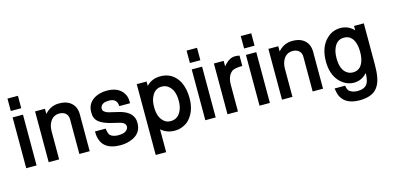

<svg xmlns="http://www.w3.org/2000/svg" viewBox="-80 -1204 3883 1899"><g transform="rotate(-15 1861.5 -254.0)"><path d="M158 -520V0H52V-520ZM158 -713V-586H51V-713Z M282 -520H383V-467Q429 -519 488 -531Q504 -535 532 -535Q637 -535 681 -463Q691 -447 696 -427Q701 -407 702 -386V0H596V-355Q596 -382 584 -401Q572 -420 550 -430Q531 -438 508 -438Q439 -438 407 -373Q389 -337 389 -286V0H282Z M1100 -355Q1097 -434 1016 -434Q946 -434 930 -396Q925 -386 925 -374Q925 -342 978 -324L976 -325Q984 -323 991 -321Q998 -319 1005 -318L1080 -300Q1197 -272 1223 -198Q1231 -179 1231 -148Q1231 -48 1139 -4V-5Q1112 8 1081 15Q1050 22 1014 22Q819 22 804 -144L803 -175H912Q920 -122 933 -107Q960 -79 1020 -79Q1090 -79 1113 -116Q1121 -127 1121 -142Q1121 -173 1079 -190L1061 -195Q1059 -196 1056 -196L982 -214Q866 -242 832 -296Q827 -306 823.5 -315Q820 -324 818 -334L816 -369Q816 -417 838 -452Q860 -487 902 -509Q926 -521 955.5 -528Q985 -535 1018 -535Q1090 -535 1136 -507.5Q1182 -480 1201 -430Q1211 -404 1211 -355Z M1323 205V-520H1424V-475Q1479 -535 1567 -535Q1693 -535 1755 -423Q1792 -351 1792 -252Q1792 -177 1769 -120.5Q1746 -64 1704 -26Q1663 7 1612 18Q1602 20 1590.5 21Q1579 22 1568 22Q1488 22 1430 -29V205ZM1554 -433Q1484 -433 1451 -362Q1440 -340 1435 -314.5Q1430 -289 1430 -256Q1430 -147 1490 -101Q1515 -80 1554 -80Q1625 -80 1659 -147Q1682 -189 1682 -254Q1682 -365 1621 -411Q1593 -433 1554 -433Z M1992 -520V0H1886V-520ZM1992 -713V-586H1885V-713Z M2113 -520H2213V-463Q2218 -470 2223.5 -476.5Q2229 -483 2235 -488Q2279 -535 2333 -535H2346L2378 -530V-424Q2300 -423 2271 -404L2270 -402Q2246 -384 2233 -351Q2220 -318 2220 -270V0H2113Z M2547 -520V0H2441V-520ZM2547 -713V-586H2440V-713Z M2671 -520H2772V-467Q2818 -519 2877 -531Q2893 -535 2921 -535Q3026 -535 3070 -463Q3080 -447 3085 -427Q3090 -407 3091 -386V0H2985V-355Q2985 -382 2973 -401Q2961 -420 2939 -430Q2920 -438 2897 -438Q2828 -438 2796 -373Q2778 -337 2778 -286V0H2671Z M3548 -520H3648V-95Q3648 52 3607 117L3590 141Q3542 198 3437 204Q3432 205 3425.5 205Q3419 205 3414 205Q3275 205 3226 115Q3217 98 3211.5 77Q3206 56 3202 28H3310Q3316 69 3333 85Q3367 111 3417 111Q3487 111 3515 70Q3526 55 3532 27Q3538 -1 3540 -40Q3488 15 3424 21Q3419 22 3414.5 22Q3410 22 3405 22H3396Q3354 20 3318.5 1.5Q3283 -17 3254 -49Q3188 -125 3188 -252Q3188 -400 3271 -478Q3329 -535 3412 -535Q3492 -535 3548 -475ZM3420 -434Q3347 -434 3316 -358Q3298 -317 3298 -256Q3298 -133 3365 -94Q3389 -79 3421 -79Q3495 -79 3524 -156Q3540 -197 3540 -254Q3540 -384 3471 -423Q3461 -428 3447.5 -431Q3434 -434 3420 -434Z"/></g></svg>

Font: Ekushey Bangla
Style: Bold
Weight: 700
Designer: Al Mamun Sumon
Foundry: Al Mamun Sumon
Version: Version 1.0